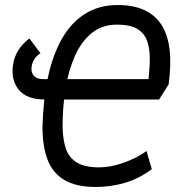

<svg xmlns="http://www.w3.org/2000/svg" viewBox="-20 -732 710 764"><path d="M361 12Q282 12 235 -16.5Q188 -45 168.5 -98.5Q149 -152 149 -228Q152 -336 171 -425Q190 -514 226.5 -578Q263 -642 318.5 -677Q374 -712 449 -712Q509 -712 552 -693Q595 -674 621 -635.5Q647 -597 654.5 -537.5Q662 -478 651 -396L613 -336H159Q86 -336 54.5 -375Q23 -414 32 -475Q36 -504 52 -530.5Q68 -557 97 -579L141 -520Q126 -511 117 -497Q108 -483 106 -467Q102 -445 114.5 -430.5Q127 -416 159 -417H571Q576 -461 576 -500Q576 -539 565.5 -569Q555 -599 527 -616.5Q499 -634 446 -634Q386 -634 344.5 -600Q303 -566 277.5 -508Q252 -450 240.5 -377.5Q229 -305 229 -228Q230 -177 242 -141Q254 -105 285.5 -85.5Q317 -66 374 -66Q421 -66 473.5 -85Q526 -104 563 -131L584 -59Q534 -21 477 -4.5Q420 12 361 12Z"/></svg>

Font: Finlandica
Style: Italic
Weight: 400
Italic angle: -8°
Designer: Niklas Ekholm, Juho Hiilivirta, Jaakko Suomalainen
Foundry: Helsinki Type Studio
Version: Version 1.064